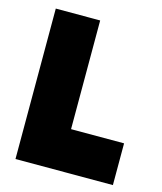

<svg xmlns="http://www.w3.org/2000/svg" viewBox="-98 -700 654 773"><g transform="rotate(15 229.0 -313.5)"><path d="M445 -174V0H39V-627H224V-174Z"/></g></svg>

Font: Blinker ExtraBold
Style: Regular
Weight: 800
Designer: Juergen Huber
Foundry: supertype
Version: Version 1.017;hotconv 1.0.117;makeotfexe 2.5.65602